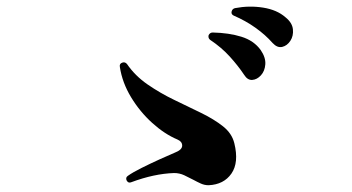

<svg xmlns="http://www.w3.org/2000/svg" viewBox="-20 -751 1040 567"><path d="M596 -204Q584 -204 573 -209Q562 -214 551 -220Q538 -227 524 -233.5Q510 -240 494 -240Q435 -238 368 -213Q359 -209 354 -218Q350 -227 358 -232Q372 -242 398 -255Q424 -268 451.5 -280.5Q479 -293 498 -301Q518 -309 518 -321Q518 -333 504 -339Q466 -355 429.5 -388Q393 -421 367 -464Q341 -507 334 -553Q332 -563 341 -566Q349 -569 355 -562Q379 -527 416 -501.5Q453 -476 494.5 -456Q536 -436 574 -417.5Q612 -399 638.5 -378Q665 -357 672 -328Q686 -271 663.5 -238.5Q641 -206 596 -204ZM701 -530Q683 -557 658.5 -584Q634 -611 601 -633Q594 -638 596 -647Q600 -655 608 -655Q656 -654 693 -642.5Q730 -631 750 -603Q765 -581 763.5 -561Q762 -541 750.5 -528.5Q739 -516 725 -515Q711 -514 701 -530ZM785 -624Q764 -648 734.5 -669Q705 -690 670 -705Q662 -709 664 -717Q666 -725 674 -727Q716 -735 757 -728.5Q798 -722 823 -700Q843 -684 845 -664.5Q847 -645 837.5 -630.5Q828 -616 813.5 -612.5Q799 -609 785 -624Z"/></svg>

Font: Zen Antique Soft
Style: Regular
Weight: 400
Designer: Yoshimichi Ohira
Foundry: Positype
Version: Version 1.001